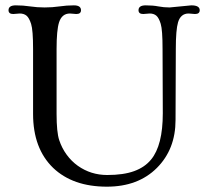

<svg xmlns="http://www.w3.org/2000/svg" viewBox="-20 -682 775 714"><path d="M263.7 -629.9 240.2 -631.8Q210.4 -631.8 199.7 -599.1Q190.4 -570.3 190.4 -499.5V-258.3Q190.4 -190.4 200.2 -160.9Q210 -131.3 227.8 -106.9Q245.6 -82.5 269.5 -65.4Q317.9 -31.2 378.7 -31.2Q439.5 -31.2 479 -45.7Q518.6 -60.1 542 -88.9Q585.4 -141.6 585.4 -260.7L584.5 -499.5Q584.5 -571.3 577.6 -593.5Q570.8 -615.7 561.3 -623.8Q551.8 -631.8 536.6 -631.8L512.7 -629.9Q495.1 -629.9 495.1 -644Q495.1 -662.1 522 -662.1Q548.8 -662.1 568.8 -658.2Q588.9 -654.3 610.8 -654.3L691.4 -662.1Q722.7 -662.1 722.7 -644Q722.7 -629.9 705.1 -629.9L681.6 -631.8Q651.9 -631.8 642.1 -599.1Q633.8 -570.8 633.8 -499.5L632.8 -235.8Q632.8 -127 563.5 -57.6Q493.7 12.2 377.4 12.2Q251 12.2 177.7 -57.6Q103 -129.9 103 -258.3V-499.5Q103 -570.3 95.7 -593Q88.4 -615.7 78.6 -623.8Q68.8 -631.8 53.2 -631.8L29.3 -629.9Q11.7 -629.9 11.7 -644Q11.7 -662.1 38.8 -662.1Q65.9 -662.1 91.8 -658.2Q117.7 -654.3 146.2 -654.3Q174.8 -654.3 201.4 -658.2Q228 -662.1 254.6 -662.1Q281.2 -662.1 281.2 -644Q281.2 -629.9 263.7 -629.9Z"/></svg>

Font: Ovo
Style: Regular
Weight: 400
Designer: Nicole Fally
Foundry: Sorkin Type Co.
Version: Version 1.001